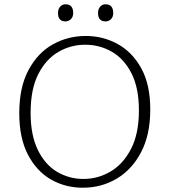

<svg xmlns="http://www.w3.org/2000/svg" viewBox="-20 -870 791 897"><path d="M367 7Q285 7 218 -31.5Q151 -70 110.5 -147.5Q70 -225 70 -341Q70 -462 113 -542.5Q156 -623 226.5 -662.5Q297 -702 381 -702Q461 -702 529.5 -664.5Q598 -627 640 -551Q682 -475 682 -358Q682 -241 639.5 -159.5Q597 -78 525.5 -35.5Q454 7 367 7ZM370 -34Q438 -34 497 -69Q556 -104 592.5 -175Q629 -246 629 -354Q629 -459 594.5 -527Q560 -595 503 -628Q446 -661 378 -661Q310 -661 252 -627Q194 -593 158.5 -523Q123 -453 123 -343Q123 -238 157 -169Q191 -100 247 -67Q303 -34 370 -34ZM473 -770Q438 -770 438 -809Q438 -828 448 -839Q458 -850 473 -850Q509 -850 509 -809Q509 -791 498.5 -780.5Q488 -770 473 -770ZM286 -770Q251 -770 251 -809Q251 -828 261 -839Q271 -850 286 -850Q322 -850 322 -809Q322 -791 311 -780.5Q300 -770 286 -770Z"/></svg>

Font: Bitter Light
Style: Regular
Weight: 300
Designer: Sol Matas, and Bitter project Authors
Foundry: Sol Matas
Version: Version 2.001